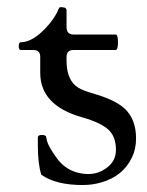

<svg xmlns="http://www.w3.org/2000/svg" viewBox="-20 -513 418 545"><path d="M94.2 -306.2V-351.6Q94.2 -371.1 74.7 -371.1H39.1Q33.2 -371.1 33.2 -381.8Q33.2 -393.1 39.1 -393.1Q72.3 -393.1 111.3 -435.1Q136.7 -462.4 147 -488.8Q148.4 -492.7 152.8 -492.7L159.2 -492.2Q168.9 -491.2 168.9 -483.9V-436Q168.9 -415 189 -415H308.1Q314.9 -415 314.9 -393.1Q314.9 -371.1 308.1 -371.1H189Q168.9 -371.1 168.9 -351.6V-340.3Q168.9 -283.7 203.6 -263.2Q215.8 -255.9 246.1 -247.1Q306.6 -229.5 333.5 -205.1Q366.2 -174.8 366.2 -120.1Q366.2 -89.8 354.5 -65.9Q329.1 -12.7 267.1 4.9Q242.7 12.2 214.4 12.2Q138.2 12.2 97.2 -17.1Q87.4 -47.9 87.4 -101.1V-123Q87.4 -129.9 99.1 -129.9Q111.3 -129.9 111.3 -123L113.3 -112.8Q119.1 -94.7 139.6 -66.4Q167 -26.4 215.3 -20Q222.7 -19 230.5 -19Q259.3 -19 282.2 -36.1Q309.1 -55.2 309.1 -87.9Q309.1 -123.5 289.6 -143.1Q267.1 -165 212.4 -180.2Q94.2 -213.9 94.2 -306.2Z"/></svg>

Font: Junicode
Style: Regular
Weight: 400
Designer: Peter S. Baker
Foundry: Briery Creek Software
Version: Version 0.7.2